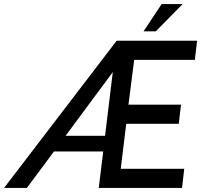

<svg xmlns="http://www.w3.org/2000/svg" viewBox="-33 -923 1006 943"><path d="M626 -629 598 -409H856L845 -315H587L560 -94H872L861 0H452L474 -179H232L99 0H-13L540 -723H935L924 -629ZM483 -256 521 -569 289 -256ZM732 -769H672L761 -903H864Z"/></svg>

Font: Josefin Sans
Style: Italic
Weight: 400
Italic angle: -7°
Designer: Santiago Orozco
Foundry: Typemade
Version: Version 2.000